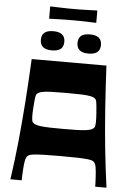

<svg xmlns="http://www.w3.org/2000/svg" viewBox="-65 -1058 760 1105"><g transform="rotate(5 315.5 -505.5)"><path d="M37.9 0Q53.9 -110.6 65.1 -221.3Q76.2 -331.9 84.7 -449.9Q93.2 -567.9 99.6 -700H531.3Q538 -567.9 546.3 -449.9Q554.6 -331.9 566.1 -221.3Q577.6 -110.6 593 0H527.8Q527.8 -9.3 527.2 -26.4Q526.5 -43.5 525.2 -62.1Q523.9 -89.8 520 -112.6Q516.2 -135.4 504.5 -143.8Q500.8 -146.8 494 -149.3Q487.2 -151.8 468.6 -153.9Q450.1 -156.1 413.8 -157.3Q377.5 -158.4 315.4 -158.4Q253.4 -158.4 217.1 -157.3Q180.8 -156.1 162.2 -153.9Q143.7 -151.8 136.9 -149.3Q130.1 -146.8 126.4 -143.8Q115.4 -135.4 111.2 -112.6Q107 -89.8 105.7 -62.1Q104.4 -43.5 103.7 -26.4Q103.1 -9.3 103.1 0ZM315.4 -315.3Q360 -315.3 391.7 -316.1Q423.3 -317 444.5 -319.5Q465.7 -322 477.8 -327.3Q489.8 -332.6 495.8 -342.3Q499.2 -352.6 499.5 -372Q499.9 -391.3 497.5 -422.8Q495.6 -448.7 494.1 -464.1Q492.6 -479.5 491.1 -487.3Q489.6 -495.1 487.7 -498.4Q485.9 -501.7 483.6 -503.7Q475.2 -512.7 455.3 -516.7Q435.5 -520.8 401.3 -521.9Q367.1 -523.1 315.4 -523.1Q263.8 -523.1 229.6 -521.9Q195.4 -520.8 176 -516.7Q156.7 -512.7 147.3 -503.7Q145 -501.7 143.1 -498.4Q141.3 -495.1 139.8 -487.3Q138.3 -479.5 136.8 -464.1Q135.3 -448.7 133.4 -422.8Q131 -391.3 131.7 -372Q132.4 -352.6 135.1 -342.3Q141.1 -332.6 153.1 -327.3Q165.2 -322 186.4 -319.5Q207.5 -317 239.2 -316.1Q270.9 -315.3 315.4 -315.3ZM210.3 -759.9Q142.5 -759.9 142.5 -815.6Q142.5 -843.4 159 -857Q175.6 -870.7 210.3 -870.7Q243.7 -870.7 260.9 -856.9Q278.1 -843 278.1 -815.3Q278.1 -787.6 261.6 -773.8Q245 -759.9 210.3 -759.9ZM421.9 -759.9Q354.1 -759.9 354.1 -815.6Q354.1 -843.4 370.6 -857Q387.2 -870.7 421.9 -870.7Q455.3 -870.7 472.5 -856.9Q489.7 -843 489.7 -815.3Q489.7 -787.6 473.2 -773.8Q456.7 -759.9 421.9 -759.9ZM179.3 -940V-1011.2Q221.4 -1010.2 243.9 -1009.3Q266.4 -1008.5 281.8 -1008.3Q297.1 -1008.2 315.1 -1008.2Q334.1 -1008.2 349.1 -1008.3Q364.1 -1008.5 387.2 -1009.3Q410.2 -1010.2 451.6 -1011.2V-940Q410.2 -941.7 387.2 -942.2Q364.1 -942.7 349 -942.9Q333.8 -943 314.8 -943Q296.8 -943 281.6 -942.9Q266.4 -942.7 243.9 -942.2Q221.4 -941.7 179.3 -940Z"/></g></svg>

Font: Ojuju ExtraLight
Style: Regular
Weight: 200
Designer: Chisaokwu Joboson, Mirko Velimirovic
Foundry: Udi Foundry
Version: Version 1.000